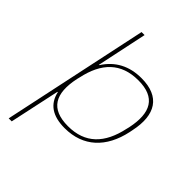

<svg xmlns="http://www.w3.org/2000/svg" viewBox="-261 -817 1125 1125"><g transform="rotate(45 301.5 -254.0)"><path d="M590 -244 594 -264C628 -423 570 -517 416 -517C316 -517 239 -477 187 -396H184L250 -708H225L32 200H57L124 -112H127C145 -31 204 9 304 9C458 9 556 -85 590 -244ZM152 -246 156 -262C188 -413 268 -495 412 -495C554 -495 600 -413 568 -262L564 -246C532 -95 452 -13 310 -13C166 -13 120 -95 152 -246Z"/></g></svg>

Font: LT Wave Mono Thin
Style: Italic
Weight: 100
Designer: Daniel Lyons
Version: Version 2.5 (Glyphs App)